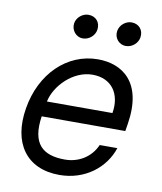

<svg xmlns="http://www.w3.org/2000/svg" viewBox="-85 -819 760 898"><g transform="rotate(10 295.0 -369.5)"><path d="M257.8 11.4C379.6 11.4 471.9 -62.5 503.6 -159.1H419.7C393.8 -99.4 337 -63.9 270.6 -63.9C165.5 -63.9 109 -110.8 129.3 -244.3H526.3L532 -279.8C564.6 -483.3 457 -552.6 343 -552.6C195.7 -552.6 77.8 -436.1 50.4 -268.5C22.4 -100.9 100.5 11.4 257.8 11.4ZM141.3 -316.8C157.3 -394.2 238.6 -477.3 330.3 -477.3C421.5 -477.3 468.4 -409.1 452.4 -316.8ZM203.1 -698.9C198.5 -666.2 223 -636.4 254.3 -636.4C285.5 -636.4 311.1 -660.5 315.3 -687.5C321 -723 298.3 -750 262.8 -750C235.8 -750 207.4 -728.7 203.1 -698.9ZM407.7 -698.9C402 -664.8 427.6 -636.4 458.8 -636.4C490.1 -636.4 515.6 -660.5 519.9 -687.5C525.6 -723 502.8 -750 467.3 -750C440.3 -750 412.6 -728.7 407.7 -698.9Z"/></g></svg>

Font: Margiela Sans
Style: Italic
Weight: 400
Italic angle: -9.39999°
Designer: Stefan Endress, Andreas Faust
Version: Version 1.100;FEAKit 1.0